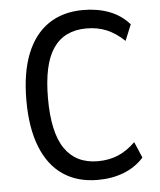

<svg xmlns="http://www.w3.org/2000/svg" viewBox="-52 -759 678 814"><g transform="rotate(-5 287.0 -352.5)"><path d="M332 9Q245 9 184 -32.5Q123 -74 91 -155Q59 -236 59 -352Q59 -470 91 -550.5Q123 -631 184 -672.5Q245 -714 332 -714Q393 -714 443 -695Q493 -676 528 -636L500 -568Q463 -603 424.5 -619Q386 -635 339 -635Q245 -635 198 -567Q151 -499 151 -353Q151 -208 198.5 -139Q246 -70 339 -70Q386 -70 424.5 -86Q463 -102 499 -137L528 -69Q493 -30 443 -10.5Q393 9 332 9Z"/></g></svg>

Font: Nunito Sans 10pt Condensed Medium
Style: Regular
Weight: 500
Width: 3
Designer: Vernon Adams
Foundry: Vernon Adams
Version: Version 3.101;gftools[0.9.27]